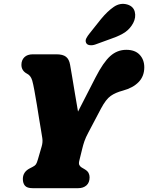

<svg xmlns="http://www.w3.org/2000/svg" viewBox="-20 -984 774 1004"><path d="M448.5 -57Q448.5 -29 432 -14.5Q415.5 0 389 0H150.5Q121.5 0 110.5 -13Q99.5 -26 99.5 -48Q99.5 -85 135.5 -103.5L151 -111.5Q163 -117.5 168 -124.8Q173 -132 178.5 -151.5L198 -218.5Q204.5 -241 201.2 -262Q198 -283 193.5 -309.5Q190.5 -324.5 185.2 -359Q180 -393.5 173.2 -434Q166.5 -474.5 160 -510Q153.5 -545.5 148.5 -563Q144 -577.5 137.2 -585.8Q130.5 -594 121.5 -598.5Q92 -614 92 -645Q92 -669.5 107.5 -684.8Q123 -700 151.5 -700H275.5Q308.5 -700 325 -687.2Q341.5 -674.5 346.5 -645.5Q350.5 -624 357.2 -583.2Q364 -542.5 372 -494Q380 -445.5 388 -400.5L479.5 -579Q520 -658 556.5 -690.8Q593 -723.5 640.5 -723.5Q686 -723.5 710.2 -697.8Q734.5 -672 734.5 -632Q734.5 -585.5 705 -555Q675.5 -524.5 622 -510Q584 -500 559 -482.5Q534 -465 508.5 -417L441.5 -290Q428.5 -266 421.5 -245.8Q414.5 -225.5 410 -206L395 -145Q391 -129.5 394.5 -121.8Q398 -114 406.5 -108.5L421 -100Q437.5 -90.5 443 -79.8Q448.5 -69 448.5 -57ZM507.5 -883.5Q541.5 -925 575 -948Q608.5 -971 645.5 -960.5Q677.5 -951 684.8 -922.2Q692 -893.5 676.5 -863.5Q661 -834.5 635.5 -816.5Q610 -798.5 564 -782.5L479 -751.5Q463.5 -746 449.5 -747.8Q435.5 -749.5 430.5 -759.5Q425 -771 431.2 -783.5Q437.5 -796 449 -810Z"/></svg>

Font: Fraunces 72pt SuperSoft Black
Style: Italic
Weight: 900
Italic angle: -16°
Version: Version 1.000;[b76b70a41]